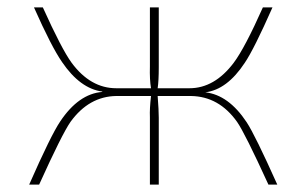

<svg xmlns="http://www.w3.org/2000/svg" viewBox="-20 -500 801 520"><path d="M648 -169Q671 -134 731 0H707Q643 -140 622 -170Q573 -239 497 -240H407Q410 -202 410 -181V0H386V-183Q385 -205 389 -240H295Q221 -239 171 -170Q148 -137 86 0H59Q118 -134 143 -171Q193 -246 257 -251V-252Q197 -260 148 -332Q119 -374 72 -480H96Q147 -367 174 -330Q225 -261 295 -261H389Q385 -284 386 -320V-480H410V-318Q410 -281 407 -261H493Q561 -261 613 -330Q643 -370 692 -480H718Q668 -367 643 -330Q595 -257 536 -250Q599 -243 648 -169Z"/></svg>

Font: Taylor Sans Thin
Style: Regular
Weight: 100
Italic angle: -8°
Designer: Natanael Gama
Version: Version 1.001 September 8, 2015